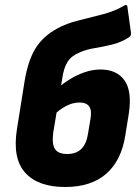

<svg xmlns="http://www.w3.org/2000/svg" viewBox="-20 -737 556 768"><path d="M240 11Q132 11 80.5 -46.5Q29 -104 48 -222L78 -410Q92 -495 122 -543.5Q152 -592 209 -623Q245 -643 293.5 -655Q342 -667 390 -679.5Q438 -692 476 -714Q481 -718 485.5 -716.5Q490 -715 490 -707L504 -605Q505 -593 496 -588Q466 -568 429.5 -559Q393 -550 358.5 -544.5Q324 -539 298 -527Q266 -514 250.5 -490Q235 -466 229 -423L193 -207Q187 -159 200.5 -140Q214 -121 249 -121Q285 -121 305.5 -141.5Q326 -162 332 -202L342 -262Q348 -296 336.5 -311.5Q325 -327 298 -327Q270 -327 242.5 -312Q215 -297 193 -274L212 -385Q232 -403 259.5 -420Q287 -437 318.5 -448Q350 -459 382 -459Q447 -459 478 -415.5Q509 -372 495 -281L481 -194Q465 -94 404.5 -41.5Q344 11 240 11Z"/></svg>

Font: Sofia Sans Semi Condensed Black
Style: Italic
Weight: 900
Italic angle: -9°
Version: Version 4.100